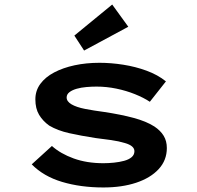

<svg xmlns="http://www.w3.org/2000/svg" viewBox="-20 -817 868 847"><path d="M436 10Q336 10 254 -14.5Q172 -39 120 -92L209 -173Q247 -139 305 -118Q363 -97 436 -97Q459 -97 483 -99.5Q507 -102 527.5 -107.5Q548 -113 560.5 -123.5Q573 -134 573 -150Q573 -174 531 -186Q505 -194 470.5 -199Q436 -204 402 -208Q337 -218 285.5 -229.5Q234 -241 197 -263Q169 -283 152.5 -310.5Q136 -338 136 -379Q136 -417 158 -447Q180 -477 219 -497.5Q258 -518 309 -529Q360 -540 419 -540Q470 -540 524 -531.5Q578 -523 627 -505Q676 -487 712 -458L641 -368Q614 -386 575.5 -401.5Q537 -417 493.5 -426Q450 -435 406 -435Q384 -435 361 -433Q338 -431 318.5 -425.5Q299 -420 286.5 -410.5Q274 -401 274 -387Q274 -378 279.5 -370.5Q285 -363 295 -357Q317 -344 355.5 -336.5Q394 -329 440 -323Q513 -312 569 -297Q625 -282 661 -259Q688 -241 702 -218Q716 -195 716 -164Q716 -110 680 -71Q644 -32 581 -11Q518 10 436 10ZM351 -594 308 -660 475 -797 546 -699Z"/></svg>

Font: Lexend Zetta SemiBold
Style: Regular
Weight: 600
Designer: Bonnie Shaver-Troup, Thomas Jockin
Foundry: Lexend
Version: Version 1.007